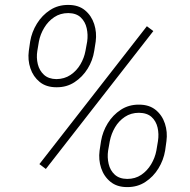

<svg xmlns="http://www.w3.org/2000/svg" viewBox="-20 -741 761 771"><path d="M95.7 -536.6 101.1 -574.2Q107.4 -612.3 128.2 -646Q148.9 -679.7 181.2 -700.7Q213.4 -721.7 254.9 -721.2Q295.4 -721.2 321.3 -699.7Q347.2 -678.2 358.2 -644.5Q369.1 -610.8 364.3 -574.2L358.4 -536.6Q352.5 -498.5 332 -465.3Q311.5 -432.1 279.5 -411.1Q247.6 -390.1 206.5 -390.6Q165.5 -390.6 139.4 -411.9Q113.3 -433.1 102.1 -466.6Q90.8 -500 95.7 -536.6ZM136.2 -574.2 129.9 -536.6Q125.5 -509.3 131.8 -483.4Q138.2 -457.5 156.5 -440.7Q174.8 -423.8 206.5 -423.3Q238.8 -423.8 262.9 -439.9Q287.1 -456.1 302.5 -481.9Q317.9 -507.8 323.2 -536.6L330.1 -574.2Q334 -601.6 328.1 -627.7Q322.3 -653.8 304.4 -670.9Q286.6 -688 254.4 -688.5Q222.2 -688.5 197.8 -672.1Q173.3 -655.8 157.5 -629.4Q141.6 -603 136.2 -574.2ZM379.9 -136.2 385.7 -174.3Q392.1 -212.4 412.6 -245.8Q433.1 -279.3 465.3 -300.3Q497.6 -321.3 538.6 -320.8Q579.1 -320.8 605.2 -299.6Q631.3 -278.3 642.3 -244.6Q653.3 -210.9 648.4 -174.3L643.1 -136.2Q636.7 -98.1 616.2 -64.7Q595.7 -31.2 563.7 -10.3Q531.7 10.7 490.2 10.3Q449.7 10.3 423.6 -11Q397.5 -32.2 386.2 -65.9Q375 -99.6 379.9 -136.2ZM420.9 -174.3 414.1 -135.7Q410.2 -108.9 416.3 -82.8Q422.4 -56.6 440.7 -39.8Q459 -22.9 490.7 -22.5Q522.9 -22.5 547.1 -38.8Q571.3 -55.2 586.9 -81.3Q602.5 -107.4 607.9 -136.2L614.3 -174.3Q618.7 -202.6 612.8 -228.5Q606.9 -254.4 588.9 -271Q570.8 -287.6 538.1 -288.1Q505.9 -288.1 481.4 -271.7Q457 -255.4 441.9 -229.7Q426.8 -204.1 420.9 -174.3ZM595.7 -616.2 164.1 -62.5 138.2 -82 569.8 -635.7Z"/></svg>

Font: Roboto ExtraLight
Style: Italic
Weight: 250
Designer: Christian Robertson
Foundry: Google
Version: Version 3.009; 2024